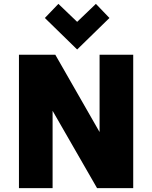

<svg xmlns="http://www.w3.org/2000/svg" viewBox="-20 -973 787 993"><path d="M78 0V-690H266L495 -290V-690H669V0H482L252 -400V0ZM212 -880 282 -953 379 -860 476 -953 546 -880 379 -717Z"/></svg>

Font: Oxanium ExtraLight ExtraBold
Style: Regular
Weight: 800
Version: Version 2.000